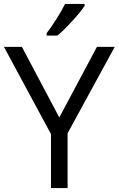

<svg xmlns="http://www.w3.org/2000/svg" viewBox="-20 -951 600 971"><path d="M279.8 -356.9 470.2 -713.9H560.1L321.8 -276.9V0H237.8V-272.9L0 -713.9H90.8ZM215.8 -783.2Q239.3 -813.5 266.4 -856.4Q293.5 -899.4 309.1 -931.2H407.7V-920.9Q386.2 -889.2 343.8 -842.8Q301.3 -796.4 270 -771H215.8Z"/></svg>

Font: Open Sans ACDW
Style: acdw
Weight: 400
Foundry: Ascender Corporation
Version: Version 1.10